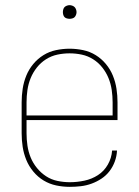

<svg xmlns="http://www.w3.org/2000/svg" viewBox="-20 -717 540 745"><path d="M251 8Q224 8 198 2.5Q172 -3 149.5 -16.5Q127 -30 109.5 -51Q92 -72 82 -96.5Q72 -121 68 -147Q64 -173 64 -200V-320Q64 -346 68 -372.5Q72 -399 82 -423.5Q92 -448 109 -468.5Q126 -489 148.5 -503Q171 -517 197.5 -522.5Q224 -528 250 -528Q276 -528 302.5 -522.5Q329 -517 351.5 -503Q374 -489 391 -468.5Q408 -448 418 -423.5Q428 -399 432 -372.5Q436 -346 436 -320V-251H83V-200Q83 -176 86.5 -152Q90 -128 99 -106Q108 -84 123.5 -65Q139 -46 159 -33Q179 -20 203 -15Q227 -10 251 -10Q279 -10 307.5 -16Q336 -22 360 -37.5Q384 -53 398.5 -78.5Q413 -104 415 -133H434Q433 -111 425.5 -90.5Q418 -70 405 -53Q392 -36 374 -24Q356 -12 335.5 -4.5Q315 3 293.5 5.5Q272 8 251 8ZM83 -269H417V-320Q417 -344 413.5 -368Q410 -392 401 -414Q392 -436 377 -455Q362 -474 341.5 -487Q321 -500 297.5 -505Q274 -510 250 -510Q226 -510 202.5 -505Q179 -500 158.5 -487Q138 -474 123 -455Q108 -436 99 -414Q90 -392 86.5 -368Q83 -344 83 -320ZM250 -644Q245 -644 239.5 -645.5Q234 -647 230.5 -650.5Q227 -654 225.5 -659.5Q224 -665 224 -670Q224 -675 225.5 -680.5Q227 -686 230.5 -689.5Q234 -693 239.5 -695Q245 -697 250 -697Q255 -697 260.5 -695Q266 -693 269.5 -689.5Q273 -686 275 -680.5Q277 -675 277 -670Q277 -665 275 -659.5Q273 -654 269.5 -650.5Q266 -647 260.5 -645.5Q255 -644 250 -644Z"/></svg>

Font: Iosevka Curly Thin
Style: Regular
Weight: 100
Monospace: yes
Designer: Belleve Invis
Foundry: Belleve Invis
Version: Version 22.1.2; ttfautohint (v1.8.4)